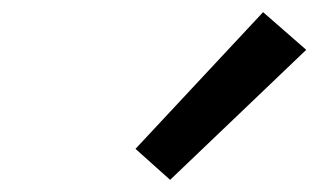

<svg xmlns="http://www.w3.org/2000/svg" viewBox="-20 -831 540 316"><path d="M260 -535 203 -586 413 -811 484 -749Z"/></svg>

Font: Iosevka Term Curly Md Obl
Style: Regular
Weight: 500
Italic angle: -9°
Designer: Belleve Invis
Foundry: Belleve Invis
Version: Version 32.3.0